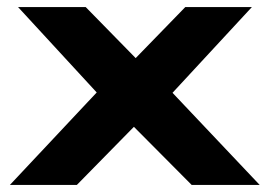

<svg xmlns="http://www.w3.org/2000/svg" viewBox="-20 -512 760 542"><path d="M503 -492 363 -348 222 -492H31L253 -251L8 10H197L358 -154L521 10H713L467 -250L691 -492Z"/></svg>

Font: Bluebird
Style: SfBdExt
Weight: 700
Designer: Jasper
Foundry: Cannot Into Space Fonts
Version: Version 0.98